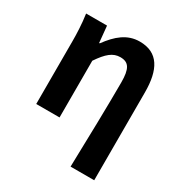

<svg xmlns="http://www.w3.org/2000/svg" viewBox="-179 -707 989 1041"><g transform="rotate(30 315.5 -186.5)"><path d="M410 201H558V-349C558 -490 513 -574 397 -574C319 -574 264 -527 213 -457H209L199 -560H68C77 -499 79 -437 79 -393V0H225V-355C269 -420 302 -448 348 -448C401 -448 420 -417 420 -331C420 -193 415 24 410 201Z"/></g></svg>

Font: Noto Sans CJK JP Bold
Style: Regular
Weight: 700
Designer: Ryoko NISHIZUKA (kana & ideographs); Paul D. Hunt (Latin, Greek & Cyrillic); Wenlong ZHANG (bopomofo); Sandoll Communica
Foundry: Adobe Systems Incorporated
Version: Version 1.004;PS 1.004;hotconv 1.0.82;makeotf.lib2.5.63406